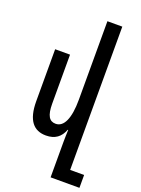

<svg xmlns="http://www.w3.org/2000/svg" viewBox="-181 -838 843 1151"><g transform="rotate(20 240.0 -262.0)"><path d="M391 154V-760H296V-259C296 -141 267 -76 214 -76C174 -76 154 -106 154 -183V-495H59V-164C59 -40 106 10 183 10C241 10 276 -17 295 -67H298C297 -41 296 -16 296 9V236H480V154Z"/></g></svg>

Font: Noto Sans Armenian ExtraCondensed Medium
Style: Regular
Weight: 500
Width: 2
Designer: Monotype Design Team
Foundry: Monotype Imaging Inc.
Version: Version 2.008